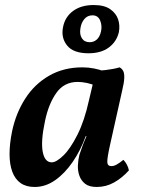

<svg xmlns="http://www.w3.org/2000/svg" viewBox="-20 -735 562 764"><path d="M456 -467Q465 -462 470 -453Q475 -444 474.5 -425.5Q474 -407 466 -374L418 -159Q406 -105 407 -89.5Q408 -74 423 -74Q433 -74 444 -80Q455 -86 471 -99Q479 -91 485 -79.5Q491 -68 493 -57Q466 -27 434 -9Q402 9 365 9Q335 9 319 -3.5Q303 -16 296 -35.5Q289 -55 290 -77.5Q291 -100 296 -119Q300 -130 305 -145Q310 -160 316.5 -175Q323 -190 328 -202L362 -360L339 -454Q372 -453 402 -456.5Q432 -460 456 -467ZM392 -452 358 -394Q345 -401 325.5 -405Q306 -409 289 -409Q235 -409 204 -365Q173 -321 159 -253Q142 -173 150 -131Q158 -89 186 -89Q204 -89 232 -116Q260 -143 288 -198.5Q316 -254 334 -336L353 -416L394 -409L343 -193H321Q301 -137 269.5 -91Q238 -45 199.5 -18Q161 9 118 9Q84 9 62 -6.5Q40 -22 29 -51.5Q18 -81 18 -122Q18 -163 28 -212Q43 -284 80 -342Q117 -400 175 -433.5Q233 -467 308 -467Q332 -467 354.5 -462.5Q377 -458 392 -452ZM332 -523Q272 -523 247 -554Q222 -585 231 -628Q239 -668 271 -691.5Q303 -715 353 -715Q395 -715 418.5 -698.5Q442 -682 450 -658Q458 -634 453 -607Q444 -569 413 -546Q382 -523 332 -523ZM337 -567Q353 -567 365 -577.5Q377 -588 382 -610Q387 -633 378.5 -653.5Q370 -674 348 -674Q328 -674 315.5 -659Q303 -644 300 -622Q296 -598 306 -582.5Q316 -567 337 -567Z"/></svg>

Font: Vollkorn SemiBold
Style: Italic
Weight: 600
Italic angle: -11°
Designer: Friedrich Althausen
Foundry: Friedrich Althausen
Version: Version 5.000